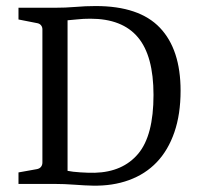

<svg xmlns="http://www.w3.org/2000/svg" viewBox="-20 -593 647 619"><path d="M156.4 -568Q191.6 -568 223.3 -570.7Q254.9 -573.5 288.7 -573.5Q429.1 -573.5 495.6 -503.5Q562.2 -433.5 562.2 -300.4Q562.2 -224.7 542.2 -166.7Q522.2 -108.7 485.5 -70.2Q448.7 -31.6 396 -12.4Q343.3 6.9 278.5 5.5Q254.5 5.1 220.7 2.5Q186.9 0 157.5 0H39.6V-37.1L98.2 -47.6Q107.3 -49.1 112 -54.9Q116.7 -60.7 116.7 -69.1V-498.5Q116.7 -505.8 112.4 -511.3Q108 -516.7 100.7 -518.2L39.6 -530.2V-568ZM197.8 -42.2Q213.5 -38.9 239.5 -37.3Q265.5 -35.6 285.8 -36Q376 -38.5 425.5 -97.3Q474.9 -156 474.9 -286.9Q474.9 -413.1 424.5 -472.9Q374.2 -532.7 271.3 -532.7Q248 -532.7 228.9 -530.5Q209.8 -528.4 197.8 -527.6Z"/></svg>

Font: Rasa
Style: Regular
Weight: 400
Version: Version 1.000;PS 1.000;hotconv 1.0.88;makeotf.lib2.5.647800;